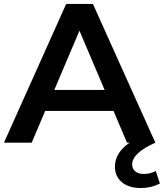

<svg xmlns="http://www.w3.org/2000/svg" viewBox="-26 -720 827 969"><path d="M-6 0 308 -700H443L758 0Q641 52 641 110Q641 132 657 145Q673 158 699 158Q733 158 760 143L781 206Q737 229 685 229Q624 229 589 199.5Q554 170 554 121Q554 51 628 0H615L547 -160H202L134 0ZM248 -266H502L375 -565Z"/></svg>

Font: Belfius21
Style: Bold
Weight: 700
Designer: Montserrat's base design by Julieta Ulanovsky, modified by Coast SPRL for Belfius Bank NV.
Foundry: Montserrat's base design by Julieta Ulanovsky, modified by Coast SPRL for Belfius Bank NV.
Version: Version 2.000;FEAKit 1.0